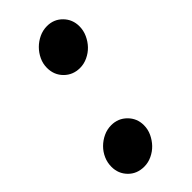

<svg xmlns="http://www.w3.org/2000/svg" viewBox="-183 -567 615 615"><g transform="rotate(-45 124.5 -259.5)"><path d="M93 -159Q124 -159 145.5 -137.5Q167 -116 167 -85Q167 -66 159 -49Q151 -32 138.5 -19Q126 -6 109 2Q92 10 74 10Q41 10 20 -11.5Q-1 -33 -1 -64Q-1 -83 6.5 -100Q14 -117 27 -130Q40 -143 57 -151Q74 -159 93 -159ZM172 -529Q203 -529 224 -507.5Q245 -486 245 -455Q245 -436 237 -418.5Q229 -401 216.5 -388Q204 -375 187 -367Q170 -359 152 -359Q120 -359 98.5 -380.5Q77 -402 77 -434Q77 -453 85 -470Q93 -487 106 -500Q119 -513 136 -521Q153 -529 172 -529Z"/></g></svg>

Font: Rosa Sans
Style: Bold Italic
Weight: 700
Italic angle: -12°
Designer: Pentagram / MCKL
Foundry: Pentagram / MCKL
Version: Version 1.005;September 16, 2019;FontCreator 11.5.0.2425 64-